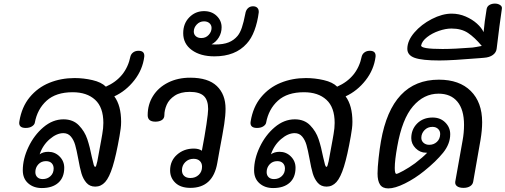

<svg xmlns="http://www.w3.org/2000/svg" viewBox="-20 -1045 2817 1070"><path d="M784 -729Q775 -657 728.5 -597.5Q682 -538 617 -508Q655 -457 655 -366Q655 -347 652.5 -328Q650 -309 646 -286Q627 -178 608 -117Q589 -56 566 -30.5Q543 -5 511 -5Q480 -5 461.5 -26.5Q443 -48 434 -78.5Q425 -109 416 -160Q407 -209 399 -237Q391 -265 375 -284Q359 -303 333 -303Q296 -303 257 -269.5Q218 -236 201 -185Q220 -199 249 -199Q286 -199 312 -173Q338 -147 338 -110Q338 -56 305 -26.5Q272 3 213 3Q167 3 137 -23.5Q107 -50 107 -96Q107 -159 138.5 -225.5Q170 -292 222 -336Q274 -380 334 -380Q387 -380 419.5 -346.5Q452 -313 466.5 -269.5Q481 -226 492 -169Q499 -137 502.5 -126Q506 -115 511 -115Q516 -115 522.5 -146.5Q529 -178 545 -269L550 -298Q556 -331 556 -360Q556 -447 510 -489Q464 -531 385 -531Q292 -531 240 -484Q188 -437 174 -361Q172 -350 158.5 -341Q145 -332 123 -332Q87 -332 87 -360Q87 -366 88 -369Q101 -449 145.5 -503Q190 -557 255 -583.5Q320 -610 396 -610Q446 -610 495.5 -598.5Q545 -587 570 -562Q683 -612 707 -731Q711 -745 723 -753.5Q735 -762 752 -762Q787 -762 784 -729ZM236 -147Q210 -147 193.5 -129Q177 -111 177 -86Q177 -68 188 -57.5Q199 -47 218 -47Q244 -47 261.5 -63.5Q279 -80 279 -106Q279 -124 268 -135.5Q257 -147 236 -147Z M1237 -439Q1237 -402 1229.5 -353Q1222 -304 1204 -210L1191 -137Q1167 2 1041 2Q987 2 957.5 -26Q928 -54 928 -95Q928 -149 966.5 -183Q1005 -217 1060 -217Q1088 -217 1105 -205Q1121 -288 1130.5 -352Q1140 -416 1140 -437Q1140 -487 1116 -510Q1092 -533 1037 -533Q986 -533 954 -512Q922 -491 909 -461Q896 -431 896 -403Q896 -385 882 -376Q868 -367 846 -367Q803 -367 803 -403Q803 -463 833 -510.5Q863 -558 917 -585Q971 -612 1040 -612Q1140 -612 1188.5 -565.5Q1237 -519 1237 -439ZM1106 -116Q1106 -136 1093.5 -148Q1081 -160 1059 -160Q1031 -160 1012.5 -141.5Q994 -123 994 -96Q994 -76 1006.5 -64.5Q1019 -53 1041 -53Q1069 -53 1087.5 -70.5Q1106 -88 1106 -116Z M1422 -976Q1415 -921 1398 -875.5Q1381 -830 1355 -802Q1292 -731 1175 -731Q1097 -731 1049 -766Q1001 -801 1001 -860Q1001 -914 1035 -948.5Q1069 -983 1117 -983Q1160 -983 1187.5 -956.5Q1215 -930 1215 -893Q1215 -862 1199.5 -836.5Q1184 -811 1159 -798Q1165 -797 1178 -797Q1225 -797 1254.5 -809Q1284 -821 1304 -845Q1318 -862 1328 -891.5Q1338 -921 1347 -968Q1350 -988 1361.5 -999Q1373 -1010 1390 -1010Q1406 -1010 1414.5 -1001Q1423 -992 1422 -976ZM1060 -869Q1060 -853 1071.5 -843Q1083 -833 1102 -833Q1127 -833 1143 -850.5Q1159 -868 1159 -889Q1159 -905 1147.5 -915.5Q1136 -926 1117 -926Q1093 -926 1076.5 -908.5Q1060 -891 1060 -869Z M2073 -729Q2064 -657 2017.5 -597.5Q1971 -538 1906 -508Q1944 -457 1944 -366Q1944 -347 1941.5 -328Q1939 -309 1935 -286Q1916 -178 1897 -117Q1878 -56 1855 -30.5Q1832 -5 1800 -5Q1769 -5 1750.5 -26.5Q1732 -48 1723 -78.5Q1714 -109 1705 -160Q1696 -209 1688 -237Q1680 -265 1664 -284Q1648 -303 1622 -303Q1585 -303 1546 -269.5Q1507 -236 1490 -185Q1509 -199 1538 -199Q1575 -199 1601 -173Q1627 -147 1627 -110Q1627 -56 1594 -26.5Q1561 3 1502 3Q1456 3 1426 -23.5Q1396 -50 1396 -96Q1396 -159 1427.5 -225.5Q1459 -292 1511 -336Q1563 -380 1623 -380Q1676 -380 1708.5 -346.5Q1741 -313 1755.5 -269.5Q1770 -226 1781 -169Q1788 -137 1791.5 -126Q1795 -115 1800 -115Q1805 -115 1811.5 -146.5Q1818 -178 1834 -269L1839 -298Q1845 -331 1845 -360Q1845 -447 1799 -489Q1753 -531 1674 -531Q1581 -531 1529 -484Q1477 -437 1463 -361Q1461 -350 1447.5 -341Q1434 -332 1412 -332Q1376 -332 1376 -360Q1376 -366 1377 -369Q1390 -449 1434.5 -503Q1479 -557 1544 -583.5Q1609 -610 1685 -610Q1735 -610 1784.5 -598.5Q1834 -587 1859 -562Q1972 -612 1996 -731Q2000 -745 2012 -753.5Q2024 -762 2041 -762Q2076 -762 2073 -729ZM1525 -147Q1499 -147 1482.5 -129Q1466 -111 1466 -86Q1466 -68 1477 -57.5Q1488 -47 1507 -47Q1533 -47 1550.5 -63.5Q1568 -80 1568 -106Q1568 -124 1557 -135.5Q1546 -147 1525 -147Z M2667 -364Q2667 -320 2658 -266L2617 -32Q2614 -16 2599.5 -7Q2585 2 2563 2Q2540 2 2527.5 -7Q2515 -16 2517 -32L2558 -262Q2566 -305 2566 -349Q2566 -434 2529 -478.5Q2492 -523 2424 -523Q2342 -523 2281.5 -452.5Q2221 -382 2194 -229Q2180 -152 2180 -109Q2180 -76 2189 -76Q2196 -76 2228 -93.5Q2260 -111 2293 -135Q2336 -168 2361 -194H2354Q2321 -194 2296.5 -218.5Q2272 -243 2272 -275Q2272 -324 2305 -357Q2338 -390 2391 -390Q2434 -390 2461.5 -362.5Q2489 -335 2489 -297Q2489 -243 2449.5 -194Q2410 -145 2344 -92Q2292 -50 2236.5 -22.5Q2181 5 2144 5Q2112 5 2098 -16Q2084 -37 2084 -78Q2084 -110 2090 -164.5Q2096 -219 2103 -258Q2163 -601 2426 -601Q2540 -601 2603.5 -538Q2667 -475 2667 -364ZM2372 -238Q2397 -238 2414.5 -254Q2432 -270 2433 -296Q2434 -314 2422 -326Q2410 -338 2390 -338Q2363 -338 2345.5 -319.5Q2328 -301 2328 -277Q2328 -260 2340.5 -249Q2353 -238 2372 -238Z M2250 -773Q2250 -818 2289 -863.5Q2328 -909 2386.5 -939Q2445 -969 2497 -969Q2538 -969 2575 -953Q2612 -937 2638 -913.5Q2664 -890 2675 -866Q2680 -923 2692 -995Q2695 -1010 2708 -1017.5Q2721 -1025 2738 -1025Q2755 -1025 2767 -1017Q2779 -1009 2777 -997Q2764 -909 2748 -775Q2746 -753 2727 -739Q2708 -725 2677 -723L2654 -721Q2498 -708 2429 -708Q2333 -708 2291.5 -722.5Q2250 -737 2250 -773ZM2613 -780Q2630 -782 2665 -789Q2625 -837 2588 -861.5Q2551 -886 2496 -886Q2464 -886 2426 -873Q2388 -860 2360 -838Q2332 -816 2327 -792Q2324 -772 2446 -772Q2511 -772 2613 -780Z"/></svg>

Font: Mali Medium
Style: Italic
Weight: 500
Italic angle: -10°
Version: Version 1.000; ttfautohint (v1.6)